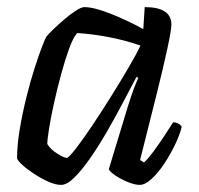

<svg xmlns="http://www.w3.org/2000/svg" viewBox="-20 -520 561 540"><path d="M152 0Q136 0 116 -9Q96 -18 76 -31Q56 -44 42.5 -56.5Q29 -69 28 -75Q28 -112 35.5 -156.5Q43 -201 54 -245.5Q65 -290 77 -327.5Q89 -365 98.5 -389.5Q108 -414 112 -419Q117 -425 131 -438.5Q145 -452 161.5 -466Q178 -480 193.5 -490Q209 -500 217 -500Q244 -500 291 -481.5Q338 -463 383 -438L387 -500Q462 -500 462 -451Q462 -436 451 -384.5Q440 -333 420 -253Q400 -173 374 -70L385 -63Q396 -73 410.5 -92.5Q425 -112 440 -134.5Q455 -157 467 -176Q475 -176 482 -172Q489 -168 491 -163Q486 -142 473 -114.5Q460 -87 442.5 -60.5Q425 -34 406.5 -17Q388 0 373 0Q359 0 339.5 -8Q320 -16 304.5 -26.5Q289 -37 286 -44L340 -222Q349 -251 357 -272Q365 -293 369 -301L364 -304Q346 -270 324.5 -229Q303 -188 279.5 -147.5Q256 -107 232.5 -73.5Q209 -40 188.5 -20Q168 0 152 0ZM168 -76Q173 -76 192.5 -101Q212 -126 238.5 -165.5Q265 -205 292.5 -249Q320 -293 342.5 -331.5Q365 -370 375 -392Q328 -408 281.5 -416.5Q235 -425 197 -427Q186 -415 174.5 -383.5Q163 -352 152 -311.5Q141 -271 132 -230.5Q123 -190 118 -158.5Q113 -127 113 -115Q122 -100 141 -88Q160 -76 168 -76Z"/></svg>

Font: Texturina
Style: Italic
Weight: 400
Italic angle: -11°
Designer: Guillermo Torres Carreño
Foundry: Omnibus-Type
Version: Version 1.002; ttfautohint (v1.8.3)